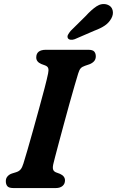

<svg xmlns="http://www.w3.org/2000/svg" viewBox="-20 -952 592 972"><path d="M249.5 -120Q245.5 -100.5 249.8 -91.5Q254 -82.5 266 -78.5L283.5 -72Q309 -60.5 309 -39Q309 -21 296.5 -10.5Q284 0 263 0H48Q25 0 17.2 -9.5Q9.5 -19 9.5 -34Q9 -48.5 17.8 -58.8Q26.5 -69 40 -73.5L61 -80Q76 -84.5 84.2 -94.2Q92.5 -104 98.5 -124Q106 -147.5 119 -192.5Q132 -237.5 147.5 -292.8Q163 -348 178.2 -403.8Q193.5 -459.5 205.8 -506.2Q218 -553 223.5 -580Q227 -596.5 224.2 -606.2Q221.5 -616 208 -621L189 -628Q163.5 -639 163.5 -661Q163.5 -700 213 -700H426.5Q449.5 -700 457.2 -690.8Q465 -681.5 465 -667Q465 -651.5 456 -641.8Q447 -632 432.5 -626.5L410.5 -619Q395.5 -614 388.5 -606.2Q381.5 -598.5 376 -580.5Q368.5 -556 356.5 -514.8Q344.5 -473.5 330.8 -424.2Q317 -375 303.5 -324.5Q290 -274 278.2 -230.5Q266.5 -187 258.8 -157.2Q251 -127.5 249.5 -120ZM414 -871Q442.5 -902.5 468.5 -919.8Q494.5 -937 522 -929Q544.5 -921.5 550 -900.8Q555.5 -880 543.5 -858.5Q531.5 -837 511.2 -823Q491 -809 457.5 -796.5L358 -753.5Q347.5 -749.5 337.5 -750.8Q327.5 -752 323.5 -759Q319.5 -767.5 324.5 -776.5Q329.5 -785.5 337.5 -795.5Z"/></svg>

Font: Fraunces 9pt SuperSoft SemiBold
Style: Italic
Weight: 600
Italic angle: -16°
Version: Version 1.000;[0bf87f6ff]